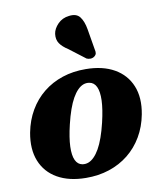

<svg xmlns="http://www.w3.org/2000/svg" viewBox="-84 -804 746 884"><g transform="rotate(-10 289.0 -361.5)"><path d="M331.7 -480.2Q410.7 -479.7 464.6 -449Q518.5 -418.3 541.4 -362.4Q564.4 -306.6 550 -230Q539.3 -173.8 512.7 -128.5Q486.1 -83.1 446.3 -51.2Q406.5 -19.3 355.8 -2.6Q305.1 14.1 246.1 13.5Q167.6 12.9 113.9 -17.8Q60.3 -48.4 37.7 -104.5Q15.1 -160.6 29 -236.7Q39.8 -293 66.3 -338.3Q92.7 -383.6 132.3 -415.5Q171.9 -447.4 222.4 -464.1Q272.9 -480.8 331.7 -480.2ZM240.8 -51.3Q255.4 -48.9 269.2 -54Q283 -59.2 296 -72.3Q309.1 -85.4 321.1 -106.3Q333 -127.2 343.6 -156.9Q354.2 -186.5 363.3 -224.6Q377.6 -284.9 379 -326Q380.3 -367.1 369.7 -389.5Q359.2 -411.8 337 -415.4Q322.5 -417.8 308.9 -412.7Q295.3 -407.5 282.4 -394.4Q269.5 -381.3 257.6 -360.4Q245.8 -339.5 235.3 -309.8Q224.8 -280.2 215.7 -242.1Q201.4 -182.2 199.9 -140.9Q198.5 -99.6 209 -77.3Q219.5 -55 240.8 -51.3ZM372.3 -659.1 388.8 -561Q391.1 -552.5 390.1 -544.5Q389.1 -536.5 380.1 -529.7Q372.3 -524.1 362.2 -523.8Q352.1 -523.6 344.1 -527.5L270 -584.1Q242.8 -601.3 230.4 -619.7Q218 -638.1 221.4 -664.4Q224.8 -688.1 245.8 -709.7Q266.9 -731.3 298.8 -734.7Q333.7 -739.4 349.8 -718.2Q365.9 -697 372.3 -659.1Z"/></g></svg>

Font: Fraunces Wonky
Style: Italic
Weight: 900
Italic angle: -16°
Version: Version 1.000;[b76b70a41]